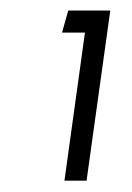

<svg xmlns="http://www.w3.org/2000/svg" viewBox="-20 -744 244 356"><path d="M99.5 -409 137.5 -683.5H95L106.5 -724.5H184.5L140.5 -409Z"/></svg>

Font: Urbanist ExtraLight
Style: Italic
Weight: 250
Version: Version 1.303